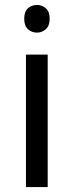

<svg xmlns="http://www.w3.org/2000/svg" viewBox="-20 -757 298 777"><path d="M173 -536V0H85V-536ZM130 -737Q150 -737 165.5 -723.5Q181 -710 181 -681Q181 -653 165.5 -639Q150 -625 130 -625Q108 -625 93 -639Q78 -653 78 -681Q78 -710 93 -723.5Q108 -737 130 -737Z"/></svg>

Font: lgurmukhi15
Style: Book
Weight: 400
Designer: Jelle Bosma - Monotype Design Team
Foundry: Monotype Imaging Inc.
Version: Version 2.003